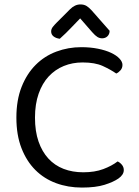

<svg xmlns="http://www.w3.org/2000/svg" viewBox="-20 -834 628 867"><path d="M533 -541Q533 -527 524.5 -517Q516 -507 505 -502Q479 -520 444 -536Q409 -552 353 -552Q307 -552 268 -536Q229 -520 200 -489Q171 -458 154.5 -411Q138 -364 138 -303Q138 -241 154 -195Q170 -149 198.5 -118Q227 -87 267 -71.5Q307 -56 356 -56Q408 -56 446.5 -70.5Q485 -85 511 -105Q521 -101 530 -90.5Q539 -80 539 -66Q539 -45 515 -28Q492 -12 452 0.5Q412 13 350 13Q287 13 233 -7Q179 -27 139.5 -66.5Q100 -106 77 -165Q54 -224 54 -303Q54 -382 77.5 -441.5Q101 -501 141 -541Q181 -581 234.5 -601Q288 -621 347 -621Q388 -621 422.5 -614Q457 -607 481.5 -595.5Q506 -584 519.5 -569.5Q533 -555 533 -541ZM342 -751Q325 -734 302 -709.5Q279 -685 250 -659Q233 -661 222 -669.5Q211 -678 211 -692Q211 -703 218.5 -712.5Q226 -722 237 -733L296 -792Q318 -814 343 -814Q359 -814 370 -807.5Q381 -801 393 -788L475 -695Q475 -680 465.5 -670.5Q456 -661 441 -661Q430 -661 420 -667Q410 -673 396 -689Z"/></svg>

Font: Baloo Bhai 2
Style: Regular
Weight: 400
Designer: Supriya Tembe, Noopur Datye and Ek Type
Foundry: Ek Type
Version: Version 1.640;PS 1.000;hotconv 16.6.51;makeotf.lib2.5.65220;